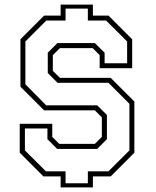

<svg xmlns="http://www.w3.org/2000/svg" viewBox="-20 -768 681 836"><path d="M244 48V0H169L66 -103V-229H207.5V-172L238 -141.5H393L423.5 -172V-257L393 -287.5H172L69 -390.5V-597L172 -700H244V-748H384.5V-700H452.5L555.5 -597V-471H414V-528L383.5 -558.5H241L210 -528V-459.5L241 -429H462L565 -326V-103L462 0H384.5V48ZM265.5 30H362.5V-22H452L543.5 -113V-316L452 -407.5H230.5L188 -450V-538.5L230 -580.5H393L435.5 -538.5V-492.5H533.5V-587.5L442 -678.5H362.5V-730.5H265.5V-678.5H181.5L90.5 -587.5V-401L181 -309.5H403L445.5 -267.5V-162L403 -119.5H229L186.5 -162V-208.5H88.5V-113L180 -22H265.5Z"/></svg>

Font: Tourney Condensed ExtraLight
Style: Regular
Weight: 200
Width: 3
Designer: Tyler Finck
Foundry: Etcetera Type Co
Version: Version 1.010; ttfautohint (v1.8.3)